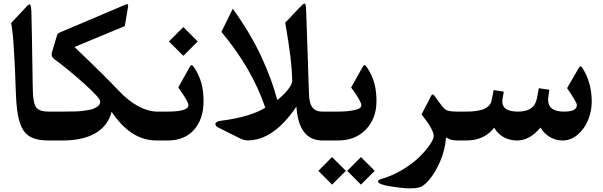

<svg xmlns="http://www.w3.org/2000/svg" viewBox="-20 -791 3393 1081"><path d="M163.6 -342.8C160.6 -548.3 158.2 -675.8 156.7 -724.1C154.8 -774.9 147.5 -776.4 121.6 -745.6L43 -661.6C45.4 -647.5 47.4 -633.3 49.3 -618.2C51.3 -603 53.2 -585 54.7 -564.9C56.2 -544.4 57.1 -527.8 58.1 -514.6C59.1 -501.5 60.1 -481.4 61.5 -454.1C63 -426.8 64 -408.2 64.5 -397.9C64.9 -387.7 65.4 -365.2 66.9 -331.5C68.4 -297.9 68.8 -276.4 69.3 -268.1C70.8 -231 72.8 -199.7 76.2 -173.8C82.5 -122.6 95.2 -79.6 115.2 -52.2C142.6 -15.6 185.1 0 254.9 0H265.1C276.9 0 279.8 -15.1 279.8 -55.7V-106C279.8 -147.5 277.3 -162.6 265.1 -162.6H254.9C217.3 -162.6 194.8 -170.4 182.6 -188.5C177.2 -196.3 172.9 -207.5 170.4 -222.2C167.5 -236.3 166 -250.5 165.5 -263.7C165 -276.9 164.1 -298.3 163.6 -328.1V-342.8Z M260.3 -162.6C240.7 -162.6 238.3 -149.4 238.3 -106.9V-55.2C238.3 -13.7 240.7 0 260.3 0H330.1C486.8 0 581.1 -56.2 608.4 -161.6C682.6 -52.7 762.2 0 865.2 0H876.5C888.2 0 890.6 -14.6 890.6 -55.7V-106C890.6 -148.4 888.7 -162.6 876.5 -162.6H865.2C798.8 -162.6 720.2 -203.6 648.4 -280.3C601.1 -331.1 518.1 -413.1 399.4 -526.4L682.6 -644L700.7 -751.5C703.1 -766.6 700.2 -770 688 -765.6L314 -606.9C307.6 -604.5 302.7 -598.1 299.8 -587.9L271.5 -493.2C271 -490.7 270.5 -488.3 270.5 -486.8C270.5 -475.1 275.4 -465.8 284.7 -459C335.9 -421.4 392.1 -375.5 453.1 -320.8C514.2 -265.6 544.4 -232.4 544.4 -220.2C544.4 -206.5 537.6 -195.3 523.4 -187.5C509.3 -179.7 496.1 -173.8 471.7 -170.4C447.3 -166.5 431.6 -164.1 402.3 -163.6C370.6 -163.1 361.3 -162.6 330.1 -162.6Z M871.1 -162.6C851.6 -162.6 849.1 -149.4 849.1 -106.9V-55.2C849.1 -13.7 851.6 0 871.1 0H923.3C987.8 0 1037.6 -20.5 1073.2 -61C1108.4 -101.6 1126 -154.8 1126 -221.7C1126 -295.9 1111.3 -352.5 1074.7 -408.7C1067.9 -418.9 1062.5 -424.3 1059.1 -424.3C1055.2 -424.3 1049.8 -418 1043.5 -405.8L983.4 -298.3C998.5 -278.3 1011.7 -258.8 1023.4 -239.3C1035.2 -219.7 1041 -206.1 1041 -198.7C1041 -174.8 1001.5 -162.6 922.4 -162.6ZM931.2 -557.6 1012.2 -476.6 1093.3 -557.6 1012.2 -638.7Z M1703.6 -734.4C1702.6 -758.8 1700.2 -772.5 1693.8 -771C1689.9 -770 1688.5 -770 1682.6 -764.2C1676.3 -758.3 1674.3 -755.9 1665 -746.6L1585.9 -663.1C1611.8 -516.1 1625 -406.7 1625 -335.4C1625 -323.2 1617.2 -307.1 1601.6 -287.1C1585.9 -267.1 1565.9 -247.1 1541 -228C1521.5 -303.7 1491.2 -386.2 1450.2 -474.6C1408.7 -563 1355.5 -652.3 1290.5 -741.7L1226.6 -611.3C1342.3 -473.1 1424.3 -330.6 1473.6 -184.6C1415.5 -148.9 1331.5 -124.5 1221.7 -110.8C1184.1 -106 1187 -83.5 1207.5 -73.7L1324.7 -15.1C1344.2 -5.4 1360.8 -0.5 1374 -0.5C1471.7 -0.5 1563.5 -64 1648.9 -190.9C1657.2 -63.5 1706.1 0 1796.4 0H1815.4C1827.1 0 1830.1 -21 1830.1 -75.2V-78.6C1830.1 -138.7 1827.1 -162.6 1815.4 -162.6H1796.4C1741.2 -162.6 1721.7 -195.8 1719.7 -261.7Z M1810.5 -162.6C1791 -162.6 1788.6 -149.4 1788.6 -106.9V-55.2C1788.6 -13.7 1791 0 1810.5 0H1882.3C1947.8 0 2000.5 -20.5 2040 -62C2079.6 -103 2099.6 -156.2 2099.6 -221.7C2099.6 -295.9 2085 -352.5 2048.3 -408.7C2041.5 -418.9 2036.1 -424.3 2032.7 -424.3C2028.8 -424.3 2023.4 -418 2017.1 -405.8L1957 -298.3C1972.2 -278.3 1985.4 -258.8 1997.1 -239.3C2008.8 -219.7 2014.6 -206.1 2014.6 -198.7C2014.6 -185.5 2001.5 -176.3 1974.6 -170.9C1947.8 -165.5 1916.5 -162.6 1881.3 -162.6ZM1849.6 93.3 1772.5 170.9 1849.6 248.5 1927.2 170.9ZM2012.2 248.5 2089.8 170.9 2012.2 93.3 1935.1 170.9Z M2572.8 0C2584.5 0 2587.4 -15.1 2587.4 -55.7V-106C2587.4 -147.5 2585 -162.6 2572.8 -162.6H2560.5C2530.8 -162.6 2510.7 -164.6 2500 -168.5C2489.3 -171.9 2477.5 -182.1 2465.3 -198.2C2461.9 -203.1 2448.7 -220.7 2426.8 -250.5C2419.4 -260.7 2413.6 -262.2 2409.2 -254.4L2353.5 -147C2398.9 -89.8 2421.9 -49.3 2421.9 -25.4C2421.9 -13.7 2414.6 2.9 2399.4 24.9C2384.3 46.9 2364.7 69.8 2340.3 93.8C2315.9 117.7 2285.2 140.6 2247.6 163.6C2210 186.5 2171.4 203.6 2131.8 214.8C2115.7 219.2 2107.9 224.6 2107.9 230C2107.9 241.2 2130.9 250.5 2177.2 258.3C2223.6 265.6 2259.8 269.5 2285.6 269.5C2315.4 269.5 2336.9 266.6 2350.6 260.3C2363.8 253.9 2378.4 242.2 2393.6 224.6C2418.5 195.8 2440.4 159.2 2459 115.7C2477.5 71.8 2488.3 27.3 2491.2 -17.6C2499.5 -12.7 2506.3 -9.3 2510.7 -7.3C2519.5 -3.4 2535.6 0 2560.5 0Z M2567.9 -162.6C2548.3 -162.6 2545.9 -149.4 2545.9 -106.9V-55.2C2545.9 -13.7 2548.3 0 2567.9 0H2604C2672.9 0 2725.6 -23.9 2762.2 -72.3C2788.1 -27.3 2833 0 2891.6 0C2939 0 2982.9 -24.4 3022.9 -72.8C3049.8 -27.8 3096.2 0 3147 0C3178.7 0 3207 -11.2 3232.9 -33.2C3284.2 -77.1 3311.5 -147.5 3311.5 -218.3C3311.5 -287.6 3295.4 -348.6 3263.7 -400.9C3253.4 -418.5 3248 -424.8 3237.3 -406.2L3172.9 -294.9C3209.5 -241.2 3228 -209.5 3228 -199.7C3228 -174.8 3204.1 -162.6 3155.8 -162.6C3095.7 -162.6 3065.9 -185.1 3065.9 -229.5C3065.9 -231.9 3066.4 -236.8 3066.9 -243.2L3072.8 -285.6L3013.7 -294.4L3003.4 -239.3C2994.6 -188 2959 -162.6 2896.5 -162.6C2837.4 -162.6 2808.1 -181.6 2808.1 -219.7C2808.1 -222.7 2808.6 -227.1 2809.1 -232.9L2816.4 -274.9L2759.3 -283.7L2748.5 -229C2740.7 -184.1 2697.3 -162.6 2604 -162.6Z"/></svg>

Font: Parastoo
Style: Bold
Weight: 700
Foundry: Saber Rastikerdar (saber.rastikerdar@gmail.com)
Version: Version 2.0.1